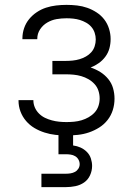

<svg xmlns="http://www.w3.org/2000/svg" viewBox="-20 -548 540 788"><path d="M253 8Q230 8 207.5 5.5Q185 3 163 -4Q141 -11 121.5 -22.5Q102 -34 87 -51.5Q72 -69 64 -90.5Q56 -112 56 -135Q56 -136 56 -136Q56 -136 56 -137H117Q117 -137 117 -136.5Q117 -136 117 -136Q117 -121 123 -107Q129 -93 140 -82Q151 -71 164.5 -64.5Q178 -58 193 -54Q208 -50 223 -48.5Q238 -47 253 -47Q268 -47 284 -48.5Q300 -50 315 -54.5Q330 -59 344 -67Q358 -75 368.5 -86.5Q379 -98 384 -113Q389 -128 389 -144Q389 -160 384 -175.5Q379 -191 368 -203Q357 -215 343 -223Q329 -231 313.5 -235.5Q298 -240 282 -241.5Q266 -243 250 -243H195V-298H250Q264 -298 278.5 -299.5Q293 -301 306.5 -305Q320 -309 332.5 -316Q345 -323 354.5 -333.5Q364 -344 368.5 -358Q373 -372 373 -386Q373 -400 368.5 -413.5Q364 -427 355 -437.5Q346 -448 333.5 -455Q321 -462 308 -466Q295 -470 281 -471.5Q267 -473 253 -473Q232 -473 212 -469.5Q192 -466 174 -455.5Q156 -445 144.5 -427.5Q133 -410 133 -389Q133 -389 133 -388.5Q133 -388 133 -387H72Q72 -388 72 -389Q72 -390 72 -391Q72 -412 79 -432.5Q86 -453 99.5 -469.5Q113 -486 131 -498Q149 -510 169 -516.5Q189 -523 210.5 -525.5Q232 -528 253 -528Q275 -528 296.5 -525.5Q318 -523 338 -516Q358 -509 376.5 -497Q395 -485 408 -468Q421 -451 427.5 -430Q434 -409 434 -388Q434 -368 429 -349.5Q424 -331 412.5 -315.5Q401 -300 385.5 -289Q370 -278 352 -271Q373 -264 391.5 -252.5Q410 -241 424 -224Q438 -207 444 -186Q450 -165 450 -143Q450 -119 443 -96.5Q436 -74 421.5 -55.5Q407 -37 387 -24.5Q367 -12 345 -4.5Q323 3 299.5 5.5Q276 8 253 8ZM150 220V165H250Q260 165 269.5 163.5Q279 162 287.5 157.5Q296 153 301.5 144.5Q307 136 307 126Q307 116 302 107Q297 98 288.5 93Q280 88 270 86.5Q260 85 250 85H220V0H280V49Q296 51 310.5 57.5Q325 64 336.5 75.5Q348 87 353 102.5Q358 118 358 133Q358 153 349.5 171.5Q341 190 325 201Q309 212 289.5 216Q270 220 250 220Z"/></svg>

Font: Iosevka SS04 Light
Style: Regular
Weight: 300
Monospace: yes
Designer: Belleve Invis
Foundry: Belleve Invis
Version: Version 19.0.0; ttfautohint (v1.8.4)